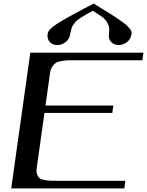

<svg xmlns="http://www.w3.org/2000/svg" viewBox="-20 -1041 812 1061"><path d="M772.5 -750 766.6 -708H391.6Q364.3 -708 351.1 -707.5Q337.9 -707 317.9 -703.6Q297.9 -700.2 288.1 -693.4Q278.3 -686.5 269 -672.9Q259.8 -659.2 256.8 -639.6L231.4 -458H606.4L600.6 -417H225.6L182.6 -110.4Q179.7 -90.8 185.1 -77.1Q190.4 -63.5 198.2 -56.6Q206.1 -49.8 225.1 -46.4Q244.1 -43 257.3 -42.5Q270.5 -42 297.9 -42H672.9L667 0H42L147.5 -750ZM493.2 -981.4Q490.2 -979.5 473.6 -970.7Q457 -961.9 454.1 -960Q451.2 -958 438 -950.2Q424.8 -942.4 421.9 -939.9Q418.9 -937.5 408.7 -930.2Q398.4 -922.9 395.5 -918Q392.6 -913.1 386.2 -905.3Q379.9 -897.5 377.4 -890.6Q375 -883.8 372.6 -874.5Q370.1 -865.2 368.2 -854.5Q364.3 -825.2 342.8 -808.6Q321.3 -792 296.9 -792Q271.5 -792 255.4 -808.6Q239.3 -825.2 243.2 -854.5Q246.1 -877.9 293.9 -908.7Q341.8 -939.5 445.3 -994.1Q480.5 -1011.7 498 -1021.5Q513.7 -1010.7 537.1 -996.6Q560.5 -982.4 575.2 -973.6Q589.8 -964.8 608.4 -952.6Q627 -940.4 638.2 -932.6Q649.4 -924.8 662.6 -915Q675.8 -905.3 683.1 -897.9Q690.4 -890.6 696.8 -882.8Q703.1 -875 705.6 -868.2Q708 -861.3 707 -854.5Q703.1 -825.2 682.1 -808.6Q661.1 -792 635.7 -792Q611.3 -792 594.7 -808.6Q578.1 -825.2 582 -854.5Q584 -865.2 583.5 -874.5Q583 -883.8 582.5 -890.6Q582 -897.5 577.6 -905.3Q573.2 -913.1 571.8 -918Q570.3 -922.9 563 -930.2Q555.7 -937.5 553.2 -940.4Q550.8 -943.4 540 -950.7Q529.3 -958 525.9 -960Q522.5 -961.9 509.8 -970.7Q497.1 -979.5 493.2 -981.4Z"/></svg>

Font: okolaks
Style: BoldItalic
Weight: 600
Width: 8
Italic angle: -8°
Version: Version 000.6.0